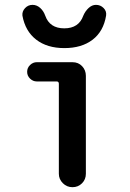

<svg xmlns="http://www.w3.org/2000/svg" viewBox="-20 -778 540 798"><path d="M73.2 -712.9Q71.3 -730.5 84 -744.1Q96.7 -757.8 115.2 -757.8Q132.8 -757.8 147 -745.1Q161.1 -732.4 168 -712.9Q186.5 -660.2 247.1 -660.2Q307.6 -660.2 326.2 -712.9Q334 -731.4 348.1 -744.6Q362.3 -757.8 378.9 -757.8Q397.5 -757.8 410.6 -744.6Q423.8 -731.4 420.9 -712.9Q410.2 -647.5 364.7 -612.8Q319.3 -578.1 247.6 -578.1Q175.8 -578.1 130.4 -613.3Q85 -648.4 73.2 -712.9ZM224.6 -55.7V-429.7Q224.6 -438.5 216.8 -439.5H132.8Q117.2 -439.5 105 -451.2Q92.8 -462.9 92.8 -479.5Q92.8 -496.1 105 -507.8Q117.2 -519.5 132.8 -519.5H281.2Q305.7 -519.5 321.3 -502.9Q336.9 -486.3 336.9 -462.9V-55.7Q336.9 -32.2 320.8 -16.1Q304.7 0 281.2 0Q257.8 0 241.2 -16.6Q224.6 -33.2 224.6 -55.7Z"/></svg>

Font: Rounded Mgen+ 1mn medium
Style: Regular
Weight: 500
Designer: [Source Han Sans]
Ryoko NISHIZUKA  (kana & ideographs); Paul D. Hunt (Latin, Greek & Cyrillic); Wenlong ZHANG  (bopomofo
Version: Version 1.059.20150602